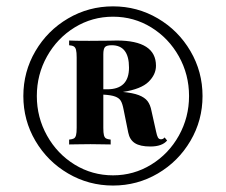

<svg xmlns="http://www.w3.org/2000/svg" viewBox="-20 -802 705 598"><path d="M610.8 -502.9Q610.8 -427.2 573.2 -363.3Q535.6 -299.3 471.7 -261.7Q407.7 -224.1 332 -224.1Q256.3 -224.1 192.1 -261.7Q127.9 -299.3 90.3 -363.3Q52.7 -427.2 52.7 -502.9Q52.7 -578.6 90.3 -642.8Q127.9 -707 192.1 -744.6Q256.3 -782.2 332 -782.2Q407.7 -782.2 471.7 -744.6Q535.6 -707 573.2 -642.8Q610.8 -578.6 610.8 -502.9ZM568.8 -502.9Q568.8 -569.8 537.1 -626.5Q505.4 -683.1 451.2 -716.6Q397 -750 332 -750Q267.1 -750 212.6 -716.6Q158.2 -683.1 126.5 -626.5Q94.7 -569.8 94.7 -502.9Q94.7 -436.5 126.5 -379.6Q158.2 -322.8 212.6 -289.3Q267.1 -255.9 332 -255.9Q396.5 -255.9 450.9 -289.3Q505.4 -322.8 537.1 -379.6Q568.8 -436.5 568.8 -502.9ZM448.2 -345.7Q416.5 -345.7 400.1 -356.2Q383.8 -366.7 379.4 -389.2L364.7 -461.9Q361.3 -479.5 356.2 -488Q351.1 -496.6 338.9 -501.2Q326.7 -505.9 301.8 -507.3V-403.8Q301.8 -388.2 303.7 -380.9Q305.7 -373.5 310.3 -370.8Q314.9 -368.2 324.7 -367.2V-352.1Q308.1 -352.1 298.3 -352.5L261.7 -353L219.7 -352.5Q210 -352.1 195.3 -352.1V-367.2Q205.6 -368.2 210.2 -370.8Q214.8 -373.5 216.8 -380.9Q218.8 -388.2 218.8 -403.8V-623Q218.8 -639.2 216.8 -646.7Q214.8 -654.3 210.2 -657.2Q205.6 -660.2 195.3 -661.1V-675.8Q210 -674.8 257.8 -674.8L320.3 -675.3Q330.6 -675.8 343.8 -675.8Q465.8 -675.8 465.8 -597.2Q465.8 -569.8 442.6 -547.1Q419.4 -524.4 362.8 -515.6Q394 -512.7 412.4 -505.6Q430.7 -498.5 439.5 -487.1Q448.2 -475.6 451.7 -457L466.3 -391.6Q468.8 -379.4 471.9 -373.8Q475.1 -368.2 481.4 -368.2Q488.3 -368.2 492.7 -374L500.5 -364.3Q484.9 -345.7 448.2 -345.7ZM301.8 -632.8V-523.9H314Q381.8 -523.9 381.8 -591.3Q381.8 -661.1 328.1 -661.1Q312 -661.1 306.9 -655.3Q301.8 -649.4 301.8 -632.8Z"/></svg>

Font: TypoPRO Playfair Display
Style: Bold
Weight: 700
Designer: Claus Eggers Sørensen
Foundry: Claus Eggers Sørensen
Version: Version 1.004;PS 001.004;hotconv 1.0.70;makeotf.lib2.5.58329